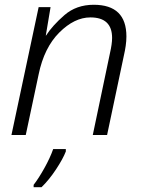

<svg xmlns="http://www.w3.org/2000/svg" viewBox="-20 -564 606 805"><path d="M28 2H88L142 -252Q165 -364 228.5 -427.5Q292 -491 359 -491Q450 -491 450 -405Q450 -380 441 -341L369 2H429L500 -334Q504 -351 507 -371.5Q510 -392 510 -411Q510 -544 373 -544Q300 -544 250 -500.5Q200 -457 173 -415H172L192 -534H142ZM121 221H154Q186 190 215 146Q244 102 256 71V61H203Q190 98 166 141Q142 184 121 211Z"/></svg>

Font: Noto Sans UI Light
Style: Italic
Weight: 300
Italic angle: -12°
Designer: Monotype Design Team
Foundry: Monotype Imaging Inc.
Version: Version 1.901